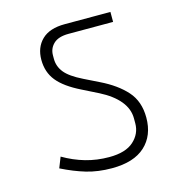

<svg xmlns="http://www.w3.org/2000/svg" viewBox="-100 -786 781 837"><g transform="rotate(-15 290.5 -368.0)"><path d="M304 -38Q241 -38 189 -53.5Q137 -69 81 -97L100 -145Q148 -117 198.5 -102.5Q249 -88 305 -88Q379 -88 415.5 -121Q452 -154 452 -201V-223Q452 -266 422 -302.5Q392 -339 335 -368L263 -404Q192 -439 160 -478.5Q128 -518 128 -574Q128 -630 163 -664Q198 -698 267 -698H473V-653H272Q226 -653 204 -632Q182 -611 182 -580V-564Q182 -530 204 -502.5Q226 -475 283 -447L350 -414Q422 -379 463.5 -332.5Q505 -286 505 -213Q505 -132 454 -85Q403 -38 304 -38Z"/></g></svg>

Font: IBM Plex Sans Devanagari Light
Style: Regular
Weight: 300
Designer: Mike Abbink, Paul van der Laan, Pieter van Rosmalen, Erin McLaughlin
Foundry: Bold Monday
Version: Version 1.1